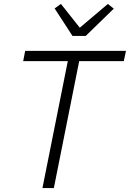

<svg xmlns="http://www.w3.org/2000/svg" viewBox="-20 -957 661 977"><path d="M610 -646H383L254 0H196L325 -646H98L108 -698H621ZM416 -774H349L258 -914L290 -937L386 -816L529 -937L559 -913Z"/></svg>

Font: IBM Plex Sans Light
Style: Italic
Weight: 300
Italic angle: -11.31°
Designer: Mike Abbink, Paul van der Laan, Pieter van Rosmalen
Foundry: Bold Monday
Version: Version 3.201